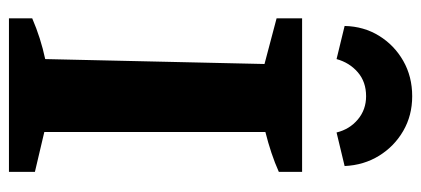

<svg xmlns="http://www.w3.org/2000/svg" viewBox="-276 -665 941 429"><g transform="rotate(90 194.5 -450.5)"><path d="M21 0V-52Q65 -71 112 -81L123 -571L21 -598V-655H364V-603Q344 -594 321.5 -586.5Q299 -579 275 -573V-79L364 -58V0ZM195 -901Q238 -901 272.5 -881Q307 -861 328 -827Q349 -793 351 -750L276 -732Q269 -761 247 -779.5Q225 -798 195 -798Q163 -798 141.5 -779.5Q120 -761 112 -732L38 -750Q39 -793 60 -827Q81 -861 116 -881Q151 -901 195 -901Z"/></g></svg>

Font: Piazzolla
Style: Bold
Weight: 700
Designer: Juan Pablo del Peral
Foundry: Huerta Tipografica
Version: Version 1.330